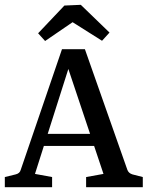

<svg xmlns="http://www.w3.org/2000/svg" viewBox="-21 -776 612 796"><path d="M145 -221H384L402 -171H130ZM507 -72Q512 -58 528 -53L571 -42V0H336V-42L408 -55L248 -533H276L124 -55L195 -42V0H-1V-42L44 -53Q61 -57 65 -72L236 -572H331ZM137 -638 246 -753 314 -756 433 -641 402 -607 280 -684 166 -606Z"/></svg>

Font: Yrsa Medium
Style: Regular
Weight: 500
Designer: Anna Giedrys (Yrsa+Rasa design), David Brezina (Yrsa art-direction, Rasa art-direction, design)
Foundry: Rosetta Type Foundry
Version: Version 2.004